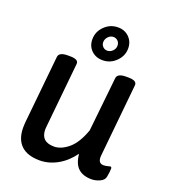

<svg xmlns="http://www.w3.org/2000/svg" viewBox="-136 -837 830 943"><g transform="rotate(20 278.5 -366.0)"><path d="M524 -75Q524 -58 519 -32Q516 -13 494 -3Q472 7 451 7Q406 7 381 -16Q356 -39 351 -90Q317 -43 272 -18Q227 7 180 7Q115 7 82 -25Q49 -57 49 -118Q49 -134 50 -142L86 -500Q89 -525 134 -525H146Q192 -525 189 -500L155 -160Q154 -155 154 -146Q154 -81 223 -81Q260 -81 298 -113Q336 -145 361 -216L391 -500Q394 -525 439 -525H450Q496 -525 494 -500L456 -119Q452 -78 483 -78Q494 -78 504 -81Q514 -84 517 -84Q524 -84 524 -75ZM220 -641Q220 -681 249.5 -710Q279 -739 320 -739Q355 -739 378 -716Q401 -693 401 -658Q401 -619 371.5 -590Q342 -561 302 -561Q266 -561 243 -583.5Q220 -606 220 -641ZM347 -653Q347 -668 337.5 -677.5Q328 -687 314 -687Q299 -687 287 -674.5Q275 -662 275 -646Q275 -632 284.5 -622.5Q294 -613 307 -613Q323 -613 335 -625Q347 -637 347 -653Z"/></g></svg>

Font: Asap-MediumItalic
Style: Italic
Weight: 500
Italic angle: -6°
Designer: Pablo Cosgaya
Foundry: Omnibus-Type
Version: Version 2.000; ttfautohint (v1.8)